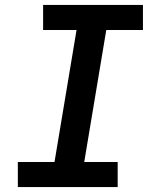

<svg xmlns="http://www.w3.org/2000/svg" viewBox="-20 -755 640 775"><path d="M52 0V-101H200L289 -634H154V-735H557V-634H409L320 -101H455V0Z"/></svg>

Font: Iosevka Slab Extended Oblique
Style: Bold
Weight: 700
Width: 7
Italic angle: -9°
Monospace: yes
Designer: Belleve Invis
Foundry: Belleve Invis
Version: Version 11.1.1; ttfautohint (v1.8.3)